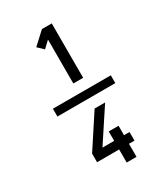

<svg xmlns="http://www.w3.org/2000/svg" viewBox="-241 -957 1082 1235"><g transform="rotate(-30 300.0 -340.0)"><path d="M515 -311H85V-369H515ZM280 -444V-770L232 -725L190 -765L280 -848H353V-444ZM323 168V71H159V7L318 -236H396L236 7H323V-63H396V7H437V71H396V168Z"/></g></svg>

Font: Iosevka Medium Extended
Style: Regular
Weight: 500
Width: 7
Monospace: yes
Designer: Belleve Invis
Foundry: Belleve Invis
Version: Version 32.5.0; ttfautohint (v1.8.4)